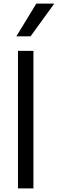

<svg xmlns="http://www.w3.org/2000/svg" viewBox="-20 -1048 322 1068"><path d="M80 -765H166V0H80ZM182 -1028H282L150 -846H71Z"/></svg>

Font: Application
Style: Regular
Weight: 400
Designer: Wei Huang
Foundry: Wei Huang
Version: Version 0.012